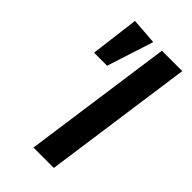

<svg xmlns="http://www.w3.org/2000/svg" viewBox="-217 -766 833 833"><g transform="rotate(45 199.0 -350.0)"><path d="M291 0H166L263 -691H388ZM210 -691 141 -477H61L89 -700Z"/></g></svg>

Font: Fira Sans Condensed Medium
Style: Italic
Weight: 500
Width: 3
Italic angle: -8°
Designer: bBox Type GmbH & Carrois Corporate GbR & Edenspiekermann AG
Foundry: bBox Type GmbH & Carrois Corporate GbR & Edenspiekermann AG
Version: Version 4.301